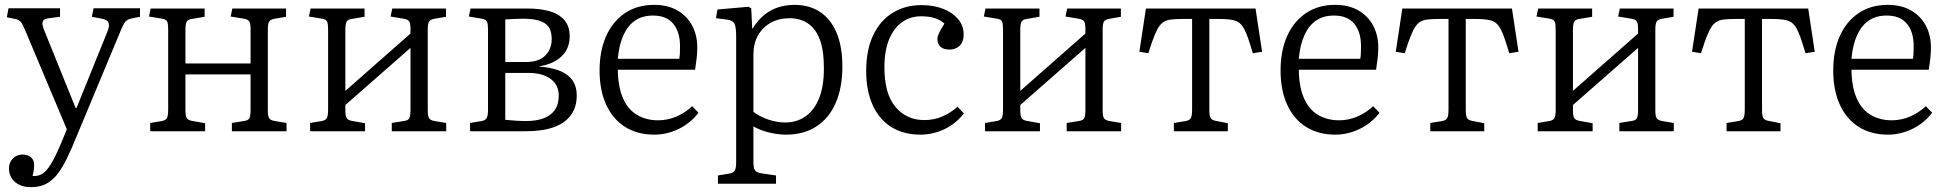

<svg xmlns="http://www.w3.org/2000/svg" viewBox="-20 -540 8009 790"><path d="M107 230Q66 230 41.5 208.5Q17 187 17 153Q17 128 33 112Q49 96 73 96Q94 96 106.5 106.5Q119 117 120 133Q121 139 120 151.5Q119 164 114 184Q136 186 153.5 175.5Q171 165 189.5 135Q208 105 232 48L255 -8L85 -412Q73 -441 66 -449.5Q59 -458 42 -462L8 -469L15 -506H227V-471L181 -465Q161 -463 156 -452.5Q151 -442 162 -415L291 -96H295L422 -410Q431 -431 427 -445Q423 -459 399 -463L358 -471L365 -506H556V-471L521 -464Q506 -461 497.5 -452.5Q489 -444 475 -410L276 67Q256 113 238 144Q220 175 200.5 194Q181 213 158.5 221.5Q136 230 107 230Z M598 0V-34L646 -42Q662 -45 667 -54.5Q672 -64 672 -90V-418Q672 -442 668 -451Q664 -460 648 -463L593 -472L600 -505H822V-471L769 -462Q753 -460 748 -450.5Q743 -441 743 -417V-279H1011V-420Q1011 -443 1006 -451.5Q1001 -460 984 -463L929 -472L936 -505H1157V-471L1111 -463Q1093 -460 1087.5 -451.5Q1082 -443 1082 -419V-85Q1082 -62 1087.5 -53.5Q1093 -45 1111 -42L1159 -34V0H934V-34L983 -42Q1001 -44 1006 -53.5Q1011 -63 1011 -87V-234H743V-87Q743 -64 748 -55Q753 -46 768 -43L824 -33V0Z M1256 0V-34L1304 -42Q1320 -45 1325 -54.5Q1330 -64 1330 -90V-418Q1330 -442 1326 -451Q1322 -460 1306 -463L1251 -472L1258 -505H1480V-471L1427 -462Q1411 -460 1406 -450.5Q1401 -441 1401 -417V-166L1669 -402V-420Q1669 -443 1664 -451.5Q1659 -460 1641 -463L1587 -472L1594 -505H1815V-471L1769 -463Q1751 -460 1745.5 -451.5Q1740 -443 1740 -419V-85Q1740 -62 1745.5 -53.5Q1751 -45 1768 -42L1816 -34V0H1592V-34L1641 -42Q1659 -44 1664 -53.5Q1669 -63 1669 -87V-343L1401 -108V-87Q1401 -64 1406 -55Q1411 -46 1426 -43L1482 -33V0Z M1914 0V-34L1962 -42Q1978 -45 1983 -55Q1988 -65 1988 -90V-418Q1988 -441 1984 -450.5Q1980 -460 1963 -463L1909 -472L1916 -505H2150Q2202 -505 2241 -494Q2280 -483 2302 -457.5Q2324 -432 2324 -390Q2324 -341 2291.5 -309Q2259 -277 2199 -267V-266Q2242 -263 2277 -251Q2312 -239 2332.5 -213.5Q2353 -188 2353 -146Q2353 -100 2329.5 -67Q2306 -34 2259.5 -17Q2213 0 2143 0ZM2146 -42Q2186 -42 2216 -53Q2246 -64 2262.5 -87Q2279 -110 2279 -147Q2279 -190 2246 -215Q2213 -240 2153 -240H2059V-47Q2080 -45 2101 -43.5Q2122 -42 2146 -42ZM2059 -285H2146Q2197 -285 2223.5 -311.5Q2250 -338 2250 -379Q2250 -427 2220.5 -445Q2191 -463 2135 -463Q2115 -463 2094.5 -462Q2074 -461 2059 -460Z M2672 14Q2603 14 2552.5 -17.5Q2502 -49 2474.5 -108.5Q2447 -168 2447 -250Q2447 -331 2474 -391.5Q2501 -452 2551.5 -486Q2602 -520 2671 -520Q2727 -520 2766.5 -497.5Q2806 -475 2827.5 -435.5Q2849 -396 2849 -344Q2849 -324 2846.5 -301Q2844 -278 2840 -253H2522Q2523 -182 2543.5 -135.5Q2564 -89 2601.5 -67Q2639 -45 2688 -45Q2726 -45 2762 -60Q2798 -75 2828 -103L2854 -76Q2820 -32 2771.5 -9Q2723 14 2672 14ZM2522 -298H2775Q2777 -311 2777.5 -323Q2778 -335 2778 -350Q2778 -409 2750 -442.5Q2722 -476 2667 -476Q2624 -476 2594 -456Q2564 -436 2545.5 -396Q2527 -356 2522 -298Z M2934 216V182L2982 174Q2997 172 3003 162Q3009 152 3009 127V-388Q3009 -426 3003 -440.5Q2997 -455 2974 -459L2926 -465L2932 -501L3059 -512L3071 -506L3075 -423H3077Q3099 -458 3125 -479Q3151 -500 3182.5 -510Q3214 -520 3249 -520Q3310 -520 3354 -491Q3398 -462 3422 -405.5Q3446 -349 3446 -266Q3446 -178 3418 -115Q3390 -52 3338 -19Q3286 14 3215 14Q3179 14 3142 4.5Q3105 -5 3080 -20V126Q3080 150 3086 160Q3092 170 3112 173L3173 182V216ZM3211 -36Q3258 -36 3294 -61Q3330 -86 3350 -135Q3370 -184 3370 -259Q3370 -334 3352.5 -379Q3335 -424 3303 -444.5Q3271 -465 3229 -465Q3185 -465 3151.5 -446.5Q3118 -428 3099 -394.5Q3080 -361 3080 -315V-80Q3104 -61 3140 -48.5Q3176 -36 3211 -36Z M3767 14Q3698 14 3648 -17Q3598 -48 3571 -107Q3544 -166 3544 -248Q3544 -334 3572.5 -394.5Q3601 -455 3652.5 -487Q3704 -519 3772 -519Q3822 -519 3861 -503.5Q3900 -488 3922.5 -461Q3945 -434 3945 -398Q3945 -377 3937.5 -363.5Q3930 -350 3916.5 -343Q3903 -336 3887 -336Q3862 -336 3849.5 -348Q3837 -360 3837 -378Q3837 -390 3844 -404.5Q3851 -419 3866 -443Q3848 -459 3824.5 -466Q3801 -473 3769 -473Q3726 -473 3692 -449Q3658 -425 3638.5 -378.5Q3619 -332 3619 -263Q3619 -154 3664.5 -100Q3710 -46 3783 -46Q3824 -46 3858 -61Q3892 -76 3920 -101L3946 -73Q3912 -30 3865 -8Q3818 14 3767 14Z M4033 0V-34L4081 -42Q4097 -45 4102 -54.5Q4107 -64 4107 -90V-418Q4107 -442 4103 -451Q4099 -460 4083 -463L4028 -472L4035 -505H4257V-471L4204 -462Q4188 -460 4183 -450.5Q4178 -441 4178 -417V-166L4446 -402V-420Q4446 -443 4441 -451.5Q4436 -460 4418 -463L4364 -472L4371 -505H4592V-471L4546 -463Q4528 -460 4522.5 -451.5Q4517 -443 4517 -419V-85Q4517 -62 4522.5 -53.5Q4528 -45 4545 -42L4593 -34V0H4369V-34L4418 -42Q4436 -44 4441 -53.5Q4446 -63 4446 -87V-343L4178 -108V-87Q4178 -64 4183 -55Q4188 -46 4203 -43L4259 -33V0Z M4810 0V-34L4859 -42Q4875 -45 4880 -54.5Q4885 -64 4885 -90V-462H4847Q4816 -462 4796.5 -459.5Q4777 -457 4764 -447Q4751 -437 4741 -417.5Q4731 -398 4719 -364L4705 -321L4668 -327L4695 -505H5146L5173 -327L5135 -321L5121 -366Q5107 -410 5093.5 -430.5Q5080 -451 5057.5 -456.5Q5035 -462 4994 -462H4956V-87Q4956 -64 4961 -55Q4966 -46 4981 -43L5032 -33V0Z M5474 14Q5405 14 5354.5 -17.5Q5304 -49 5276.5 -108.5Q5249 -168 5249 -250Q5249 -331 5276 -391.5Q5303 -452 5353.5 -486Q5404 -520 5473 -520Q5529 -520 5568.5 -497.5Q5608 -475 5629.5 -435.5Q5651 -396 5651 -344Q5651 -324 5648.5 -301Q5646 -278 5642 -253H5324Q5325 -182 5345.5 -135.5Q5366 -89 5403.5 -67Q5441 -45 5490 -45Q5528 -45 5564 -60Q5600 -75 5630 -103L5656 -76Q5622 -32 5573.5 -9Q5525 14 5474 14ZM5324 -298H5577Q5579 -311 5579.5 -323Q5580 -335 5580 -350Q5580 -409 5552 -442.5Q5524 -476 5469 -476Q5426 -476 5396 -456Q5366 -436 5347.5 -396Q5329 -356 5324 -298Z M5865 0V-34L5914 -42Q5930 -45 5935 -54.5Q5940 -64 5940 -90V-462H5902Q5871 -462 5851.5 -459.5Q5832 -457 5819 -447Q5806 -437 5796 -417.5Q5786 -398 5774 -364L5760 -321L5723 -327L5750 -505H6201L6228 -327L6190 -321L6176 -366Q6162 -410 6148.5 -430.5Q6135 -451 6112.5 -456.5Q6090 -462 6049 -462H6011V-87Q6011 -64 6016 -55Q6021 -46 6036 -43L6087 -33V0Z M6307 0V-34L6355 -42Q6371 -45 6376 -54.5Q6381 -64 6381 -90V-418Q6381 -442 6377 -451Q6373 -460 6357 -463L6302 -472L6309 -505H6531V-471L6478 -462Q6462 -460 6457 -450.5Q6452 -441 6452 -417V-166L6720 -402V-420Q6720 -443 6715 -451.5Q6710 -460 6692 -463L6638 -472L6645 -505H6866V-471L6820 -463Q6802 -460 6796.5 -451.5Q6791 -443 6791 -419V-85Q6791 -62 6796.5 -53.5Q6802 -45 6819 -42L6867 -34V0H6643V-34L6692 -42Q6710 -44 6715 -53.5Q6720 -63 6720 -87V-343L6452 -108V-87Q6452 -64 6457 -55Q6462 -46 6477 -43L6533 -33V0Z M7084 0V-34L7133 -42Q7149 -45 7154 -54.5Q7159 -64 7159 -90V-462H7121Q7090 -462 7070.5 -459.5Q7051 -457 7038 -447Q7025 -437 7015 -417.5Q7005 -398 6993 -364L6979 -321L6942 -327L6969 -505H7420L7447 -327L7409 -321L7395 -366Q7381 -410 7367.5 -430.5Q7354 -451 7331.5 -456.5Q7309 -462 7268 -462H7230V-87Q7230 -64 7235 -55Q7240 -46 7255 -43L7306 -33V0Z M7748 14Q7679 14 7628.5 -17.5Q7578 -49 7550.5 -108.5Q7523 -168 7523 -250Q7523 -331 7550 -391.5Q7577 -452 7627.5 -486Q7678 -520 7747 -520Q7803 -520 7842.5 -497.5Q7882 -475 7903.5 -435.5Q7925 -396 7925 -344Q7925 -324 7922.5 -301Q7920 -278 7916 -253H7598Q7599 -182 7619.5 -135.5Q7640 -89 7677.5 -67Q7715 -45 7764 -45Q7802 -45 7838 -60Q7874 -75 7904 -103L7930 -76Q7896 -32 7847.5 -9Q7799 14 7748 14ZM7598 -298H7851Q7853 -311 7853.5 -323Q7854 -335 7854 -350Q7854 -409 7826 -442.5Q7798 -476 7743 -476Q7700 -476 7670 -456Q7640 -436 7621.5 -396Q7603 -356 7598 -298Z"/></svg>

Font: Literata 18pt Light
Style: Regular
Weight: 300
Designer: Latin by Veronika Burian and Jose Scaglione. Greek by Irene Vlachou. Cyrillic by Vera Evstafieva.
Foundry: TypeTogether
Version: Version 3.103;gftools[0.9.29]